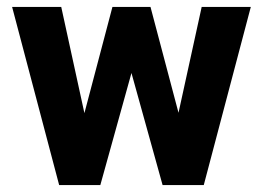

<svg xmlns="http://www.w3.org/2000/svg" viewBox="-20 -535 760 555"><path d="M496 -209 563 -515H705L569 0H450L360 -324L270 0H151L15 -515H157L224 -208L305 -515H415Z"/></svg>

Font: Akshar SemiBold
Style: Regular
Weight: 600
Designer: Tall Chai
Foundry: Tall Chai
Version: Version 1.000